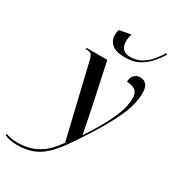

<svg xmlns="http://www.w3.org/2000/svg" viewBox="-387 -889 1124 1253"><g transform="rotate(30 175.0 -263.0)"><path d="M271 -607Q197 -607 167.5 -634.5Q138 -662 138 -702Q138 -722 145 -742L232 -758Q222 -732 222 -705Q222 -627 296 -627Q344 -627 380.5 -649Q417 -671 443.5 -703Q470 -735 488 -766L498 -760Q480 -730 450 -694Q420 -658 376 -632.5Q332 -607 271 -607ZM-58 240Q-85 240 -109.5 235Q-134 230 -152 221L-148 211Q-135 216 -114.5 220.5Q-94 225 -61 225Q26 225 91 187Q156 149 209 70L79 -475Q72 -505 62.5 -515.5Q53 -526 29 -526H19L22 -536H177L243 -228Q247 -209 252.5 -181.5Q258 -154 264 -124.5Q270 -95 275 -70Q280 -45 282 -31H284Q328 -97 364.5 -162Q401 -227 423.5 -287.5Q446 -348 446 -400Q446 -441 423.5 -458.5Q401 -476 360 -476Q360 -510 378 -527.5Q396 -545 420 -545Q485 -545 485 -462Q485 -378 438.5 -277.5Q392 -177 316 -60Q267 17 226.5 73.5Q186 130 145.5 167Q105 204 56.5 222Q8 240 -58 240Z"/></g></svg>

Font: Noto Serif Display SemiCondensed Medium
Style: Italic
Weight: 500
Width: 4
Italic angle: -12°
Designer: Monotype Design Team
Foundry: Monotype Imaging Inc.
Version: Version 2.009